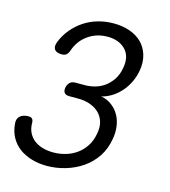

<svg xmlns="http://www.w3.org/2000/svg" viewBox="-111 -829 823 929"><g transform="rotate(15 300.0 -365.0)"><path d="M103 -583Q118 -620 142.5 -649Q167 -678 198.5 -698.5Q230 -719 267 -729.5Q304 -740 345 -740Q388 -740 424.5 -727.5Q461 -715 485.5 -691Q510 -667 521 -631Q532 -595 524 -550Q519 -522 506.5 -495Q494 -468 475 -445.5Q456 -423 431 -406.5Q406 -390 377 -383Q409 -377 432 -359Q455 -341 468.5 -316.5Q482 -292 486 -261.5Q490 -231 484 -198Q475 -146 449 -107.5Q423 -69 385 -43Q347 -17 301 -3.5Q255 10 209 10Q168 10 132.5 -0.5Q97 -11 70.5 -30.5Q44 -50 27.5 -79.5Q11 -109 8 -147Q5 -172 20 -185.5Q35 -199 63 -199Q75 -199 81 -192.5Q87 -186 87 -172Q87 -145 97.5 -124Q108 -103 126 -89Q144 -75 169 -68Q194 -61 222 -61Q254 -61 284.5 -70Q315 -79 339.5 -97Q364 -115 381 -141.5Q398 -168 404 -203Q411 -237 403 -263.5Q395 -290 376.5 -307.5Q358 -325 331.5 -334.5Q305 -344 272 -344H227Q210 -344 202.5 -353Q195 -362 198 -380Q202 -397 212 -406Q222 -415 239 -415H286Q311 -415 336.5 -422Q362 -429 383.5 -444.5Q405 -460 421.5 -484.5Q438 -509 444 -544Q455 -603 422.5 -636.5Q390 -670 333 -670Q277 -670 234.5 -639.5Q192 -609 175 -557Q170 -543 161.5 -536.5Q153 -530 140 -530Q112 -530 102.5 -544Q93 -558 103 -583Z"/></g></svg>

Font: Maple Mono Light
Style: Italic
Weight: 300
Italic angle: -10°
Monospace: yes
Designer: subframe7536
Version: Version 7.000